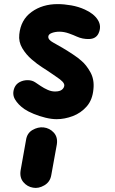

<svg xmlns="http://www.w3.org/2000/svg" viewBox="-20 -571 560 936"><path d="M256 10Q231.5 10 201.8 2.8Q172 -4.5 144.5 -15.8Q117 -27 98.5 -39.5Q68 -61 53 -86.8Q38 -112.5 50.5 -143.5Q58.5 -162 76.5 -171.2Q94.5 -180.5 115.5 -180.2Q136.5 -180 152 -169.5Q163 -162 178.8 -151.5Q194.5 -141 212.5 -133Q230.5 -125 248 -125Q271.5 -125 282.2 -134Q293 -143 293.5 -155Q293.5 -163.5 284.5 -173.2Q275.5 -183 253.5 -197.5Q246.5 -202.5 234.2 -210.8Q222 -219 208.8 -228Q195.5 -237 185.5 -243Q162.5 -257.5 134.8 -281.2Q107 -305 88.5 -336.2Q70 -367.5 74 -403Q81 -474.5 134 -512.8Q187 -551 261 -551Q292 -551 327.5 -544.8Q363 -538.5 393.5 -524.5Q438 -504.5 457.2 -473.5Q476.5 -442.5 460 -407.5Q447.5 -382 415.2 -380.8Q383 -379.5 353.5 -393Q341 -399 316.8 -407.8Q292.5 -416.5 270 -416.5Q250 -416.5 233.2 -410.5Q216.5 -404.5 215.5 -393Q214 -377.5 237.8 -364.5Q261.5 -351.5 286 -337Q310.5 -322.5 336.5 -305.2Q362.5 -288 377 -274.5Q400.5 -255 420.5 -219.2Q440.5 -183.5 435.5 -136.5Q431 -84.5 402.8 -52.2Q374.5 -20 334.8 -5Q295 10 256 10ZM141.5 344Q113 339.5 94 317Q75 294.5 80.5 259.5L107 111Q112 78 138.2 62.8Q164.5 47.5 192 50Q222.5 53.5 242.5 75.8Q262.5 98 257 133.5L230 282.5Q224.5 316 196.2 332.5Q168 349 141.5 344Z"/></svg>

Font: Edu NSW ACT Hand Pre
Style: Regular
Weight: 400
Designer: Tina and Corey Anderson, Eben Sorkin, Mirko Velimirovic
Foundry: Sorkin Type Co.
Version: Version 2.000